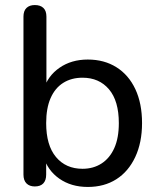

<svg xmlns="http://www.w3.org/2000/svg" viewBox="-20 -732 627 761"><path d="M328 9Q262 9 215 -24Q168 -57 152 -113L163 -128V-40Q163 -17 151.5 -5Q140 7 118 7Q97 7 85 -5Q73 -17 73 -40V-666Q73 -689 85 -700.5Q97 -712 118 -712Q140 -712 152 -700.5Q164 -689 164 -666V-377H153Q169 -431 216 -463.5Q263 -496 328 -496Q393 -496 441.5 -465.5Q490 -435 516.5 -378.5Q543 -322 543 -244Q543 -167 516 -109.5Q489 -52 441 -21.5Q393 9 328 9ZM307 -63Q350 -63 382.5 -84Q415 -105 433 -145Q451 -185 451 -244Q451 -332 412 -378Q373 -424 307 -424Q263 -424 230.5 -403.5Q198 -383 180.5 -343Q163 -303 163 -244Q163 -156 202 -109.5Q241 -63 307 -63Z"/></svg>

Font: Nunito Medium
Style: Regular
Weight: 500
Designer: Vernon Adams
Foundry: Vernon Adams
Version: Version 3.601